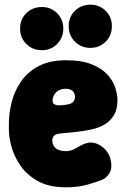

<svg xmlns="http://www.w3.org/2000/svg" viewBox="-20 -780 541 822"><path d="M263 22Q191 22 143.5 -4Q96 -30 68.5 -69.5Q41 -109 29.5 -150.5Q18 -192 18 -225V-250Q18 -293 29.5 -340.5Q41 -388 68.5 -429Q96 -470 143.5 -496Q191 -522 263 -522Q330 -522 373 -504.5Q416 -487 440 -460.5Q464 -434 473.5 -404.5Q483 -375 483 -352Q483 -313 468 -287.5Q453 -262 428.5 -247.5Q404 -233 372.5 -226Q341 -219 307.5 -215.5Q274 -212 243 -209Q219 -207 211.5 -199Q204 -191 204 -178Q204 -165 210.5 -154.5Q217 -144 230.5 -138.5Q244 -133 263 -133Q285 -133 307 -146.5Q329 -160 347 -166Q370 -174 392.5 -165.5Q415 -157 431.5 -139Q448 -121 453 -99Q462 -62 449.5 -40.5Q437 -19 419 -11Q400 -3 358 9.5Q316 22 263 22ZM235 -329Q277 -331 289 -340Q301 -349 301 -364Q301 -376 296 -384Q291 -392 282.5 -396Q274 -400 263 -400Q246 -400 233.5 -394Q221 -388 213 -376Q205 -364 205 -347Q205 -337 215 -332.5Q225 -328 235 -329ZM159 -565Q120 -565 93 -591.5Q66 -618 66 -658Q66 -697 92.5 -723.5Q119 -750 160 -750Q198 -750 224.5 -723.5Q251 -697 251 -658Q251 -618 224.5 -591.5Q198 -565 159 -565ZM367 -575Q328 -575 301 -601.5Q274 -628 274 -668Q274 -707 300.5 -733.5Q327 -760 368 -760Q406 -760 432.5 -733.5Q459 -707 459 -668Q459 -628 432.5 -601.5Q406 -575 367 -575Z"/></svg>

Font: Winky Sans ExtraBold
Style: Regular
Weight: 800
Designer: Simon Atzbach
Foundry: typofactur
Version: Version 1.205